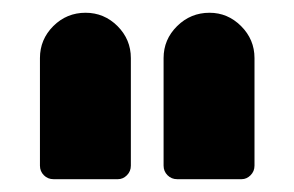

<svg xmlns="http://www.w3.org/2000/svg" viewBox="-20 -740 457 298"><path d="M42 -482.9V-649.9Q42 -678.7 62.7 -699.5Q83.5 -720.2 112.8 -720.2Q141.6 -720.2 162.4 -699.5Q183.1 -678.7 183.1 -649.9V-482.9Q183.1 -474.1 177 -468Q170.9 -461.9 163.1 -461.9H63Q54.2 -461.9 48.1 -468Q42 -474.1 42 -482.9ZM233.9 -482.9V-649.9Q233.9 -678.7 254.9 -699.5Q275.9 -720.2 305.2 -720.2Q333.5 -720.2 354.2 -699.5Q375 -678.7 375 -649.9V-482.9Q375 -474.1 368.9 -468Q362.8 -461.9 355 -461.9H254.9Q246.1 -461.9 240 -468Q233.9 -474.1 233.9 -482.9Z"/></svg>

Font: LT Saeada
Style: Bold
Weight: 700
Designer: Daniel Lyons
Foundry: LyonsType
Version: Version 1.001